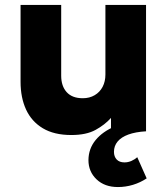

<svg xmlns="http://www.w3.org/2000/svg" viewBox="-20 -530 678 775"><path d="M456 225Q402.5 225 369.8 194Q337 163 337 116Q337.5 70 365.8 35.5Q394 1 444.2 -20Q494.5 -41 559.5 -44.5L569.5 0Q527 2.5 498.2 13Q469.5 23.5 454.8 41.2Q440 59 440 83Q440 102 451 113.8Q462 125.5 482.5 125.5Q496.5 125.5 510 119.8Q523.5 114 534 104.5L572 190Q546.5 207 516.8 216Q487 225 456 225ZM268 15Q198.5 15 153 -12.2Q107.5 -39.5 85.2 -87.8Q63 -136 63 -200V-510H227V-224.5Q227 -182.5 249.2 -158Q271.5 -133.5 314 -133.5Q341.5 -133.5 362.2 -145.8Q383 -158 394.2 -179.5Q405.5 -201 405.5 -229.5V-510H569.5V0H428V-54Q403.5 -26.5 366 -5.8Q328.5 15 268 15Z"/></svg>

Font: Geologica Cursive
Style: Bold
Weight: 700
Designer: Sindre Bremnes, Frode Helland
Foundry: Monokrom Skriftforlag AS
Version: Version 1.010;gftools[0.9.28]